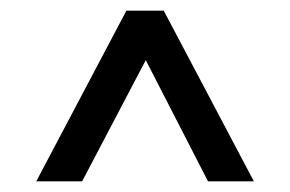

<svg xmlns="http://www.w3.org/2000/svg" viewBox="-20 -765 544 360"><path d="M217 -745H287L456 -425H370L237 -684H270L134 -425H48Z"/></svg>

Font: Trafiko Sans Variable
Style: Regular
Weight: 400
Designer: Gumpita Rahayu / Trafiko
Foundry: Tokotype / Trafiko
Version: Version 0.001;FEAKit 1.0